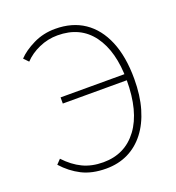

<svg xmlns="http://www.w3.org/2000/svg" viewBox="-136 -848 890 970"><g transform="rotate(-20 309.5 -363.0)"><path d="M271 13Q195 13 141 -14.5Q87 -42 44 -90L67 -114Q110 -68 158 -45Q206 -22 268 -22Q385 -22 452.5 -113Q520 -204 520 -372Q520 -527 455 -615.5Q390 -704 268 -704Q216 -704 168.5 -683Q121 -662 89 -628L65 -653Q96 -686 150 -712.5Q204 -739 268 -739Q359 -739 423.5 -695.5Q488 -652 523 -568.5Q558 -485 558 -365Q558 -276 537.5 -206Q517 -136 479 -87Q441 -38 388.5 -12.5Q336 13 271 13ZM176 -371V-404H549V-371Z"/></g></svg>

Font: Shanggu Sans SC VF
Style: Regular
Weight: 250
Designer: GuiWonder
Version: Version 1.021